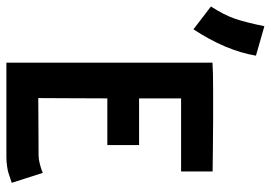

<svg xmlns="http://www.w3.org/2000/svg" viewBox="-186 -703 846 600"><g transform="rotate(90 237.0 -403.0)"><path d="M-42.7 -639.2Q-16.6 -679.7 -5.1 -712.4Q6.4 -745.1 18.9 -806.2L111 -779.8Q95 -685.5 28.6 -584.5ZM132.9 -644Q157.1 -646 221 -646Q221 -646 263.4 -646H310.9Q347.2 -646 400.5 -645.3Q453.9 -644.5 466 -644.5H472.9V-545.9H244.4V-414.6H390.4V-315.4H244.4V-300.3Q244.4 -242.2 243.9 -176.8Q243.5 -111.3 243.5 -99.6L423.2 -100.6Q434 -100.6 447.4 -104Q460.8 -107.4 469 -110.4L477.2 -113.8L508.3 -16.6Q504.4 -15.6 493.4 -11.7Q482.4 -7.8 475.7 -5.9Q469 -3.9 455.6 -2Q442.2 0 427.5 0H132.9Z"/></g></svg>

Font: Fantasque Sans Mono
Style: Bold
Weight: 700
Monospace: yes
Designer: Jany Belluz
Version: Version 1.8.0 ; ttfautohint (v1.8.2)